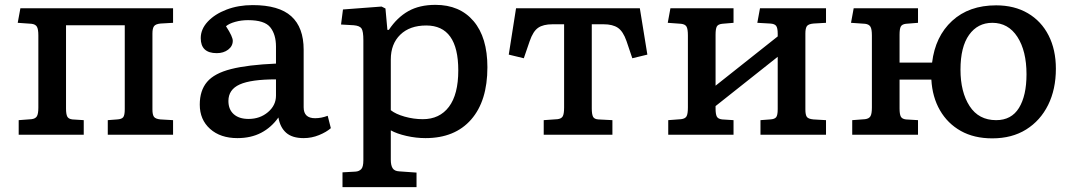

<svg xmlns="http://www.w3.org/2000/svg" viewBox="-20 -555 4425 791"><path d="M57 0V-60L110 -64Q126 -66 132 -76Q138 -86 138 -112V-409Q138 -435 132 -445Q126 -455 110 -457L53 -461L64 -521H693V-461L641 -458Q621 -456 614.5 -447Q608 -438 608 -417V-104Q608 -82 614.5 -73.5Q621 -65 641 -63L693 -60V0H424V-60L463 -63Q481 -64 487.5 -72Q494 -80 494 -105V-451H252V-108Q252 -85 257 -75Q262 -65 278 -63L325 -60V0Z M958 14Q888 14 845.5 -24Q803 -62 803 -124Q803 -182 833 -217.5Q863 -253 932 -270.5Q1001 -288 1117 -293V-363Q1117 -413 1093.5 -442.5Q1070 -472 1002 -472Q974 -472 949 -465Q924 -458 911 -447Q926 -424 932.5 -409.5Q939 -395 939 -387Q939 -365 920 -350.5Q901 -336 873 -336Q807 -336 807 -398Q807 -435 836 -466Q865 -497 913.5 -515.5Q962 -534 1021 -534Q1129 -534 1180 -488Q1231 -442 1231 -350V-113Q1231 -68 1278 -68Q1304 -68 1330 -78L1343 -27Q1325 -11 1294.5 1.5Q1264 14 1231 14Q1184 14 1159 -8Q1134 -30 1127 -71Q1098 -30 1056 -8Q1014 14 958 14ZM1004 -65Q1051 -65 1084 -93Q1117 -121 1117 -161V-228Q1014 -228 967.5 -207Q921 -186 921 -139Q921 -104 943 -84.5Q965 -65 1004 -65Z M1391 216V155L1445 152Q1459 151 1468 142Q1477 133 1477 105V-389Q1477 -426 1469.5 -437.5Q1462 -449 1437 -451L1385 -454L1393 -516L1552 -528L1568 -520L1576 -432H1582Q1616 -483 1662 -509Q1708 -535 1774 -535Q1874 -535 1931 -468Q1988 -401 1988 -278Q1988 -139 1921 -62.5Q1854 14 1733 14Q1694 14 1654.5 5Q1615 -4 1590 -18V103Q1590 126 1597.5 138Q1605 150 1625 151L1696 156V216ZM1722 -64Q1791 -64 1829.5 -115Q1868 -166 1868 -265Q1868 -450 1736 -450Q1668 -450 1629 -412Q1590 -374 1590 -310V-101Q1610 -85 1647 -74.5Q1684 -64 1722 -64Z M2220 0V-60L2277 -64Q2293 -66 2298.5 -76Q2304 -86 2304 -112V-455H2256Q2218 -455 2197 -440.5Q2176 -426 2162 -385L2138 -315L2076 -330L2106 -521H2616L2647 -330L2585 -315L2561 -386Q2547 -426 2525.5 -440.5Q2504 -455 2467 -455H2418V-108Q2418 -85 2423 -74.5Q2428 -64 2445 -63L2503 -60V0Z M2733 0V-60L2786 -64Q2803 -66 2808.5 -76Q2814 -86 2814 -112V-409Q2814 -435 2808.5 -445Q2803 -455 2786 -457L2731 -461L2742 -521H3002V-461L2955 -457Q2938 -455 2933 -445.5Q2928 -436 2928 -412V-202L3184 -405V-416Q3184 -440 3177.5 -448.5Q3171 -457 3153 -458L3100 -461L3111 -521H3383V-461L3331 -458Q3310 -456 3304 -447Q3298 -438 3298 -417V-104Q3298 -82 3304 -73.5Q3310 -65 3331 -63L3383 -60V0H3113V-60L3153 -63Q3171 -64 3177.5 -72Q3184 -80 3184 -105V-321L2928 -118V-108Q2928 -85 2933 -75Q2938 -65 2955 -63L3002 -60V0Z M4068 15Q3993 15 3938.5 -15.5Q3884 -46 3852.5 -100.5Q3821 -155 3817 -227H3686V-108Q3686 -85 3691 -75Q3696 -65 3712 -63L3762 -60V0H3491V-60L3544 -64Q3560 -66 3566 -76Q3572 -86 3572 -112V-409Q3572 -435 3566 -445Q3560 -455 3544 -457L3486 -461L3497 -521H3762V-461L3712 -457Q3696 -455 3691 -445.5Q3686 -436 3686 -412V-297H3820Q3833 -405 3902.5 -469Q3972 -533 4084 -533Q4159 -533 4214.5 -500.5Q4270 -468 4300 -409Q4330 -350 4330 -272Q4330 -187 4298 -122.5Q4266 -58 4207.5 -21.5Q4149 15 4068 15ZM4084 -60Q4147 -60 4178 -110.5Q4209 -161 4209 -249Q4209 -345 4171.5 -403Q4134 -461 4068 -461Q4008 -461 3972.5 -411.5Q3937 -362 3937 -268Q3937 -176 3974.5 -118Q4012 -60 4084 -60Z"/></svg>

Font: Literata 7pt Medium
Style: Regular
Weight: 500
Designer: Latin by Veronika Burian and Jose Scaglione. Greek by Irene Vlachou. Cyrillic by Vera Evstafieva.
Foundry: TypeTogether
Version: Version 3.002